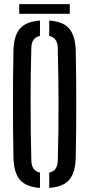

<svg xmlns="http://www.w3.org/2000/svg" viewBox="-20 -907 434 934"><path d="M174.5 7Q107 2.5 77 -32.2Q47 -67 45.5 -140Q40.5 -400 45.5 -660Q47 -733 77 -767.8Q107 -802.5 174.5 -807V-732.5Q134 -724.5 132.5 -674.5Q128.5 -542.5 128.8 -401.8Q129 -261 132.5 -125.5Q134 -75.5 174.5 -67.5ZM219.5 7V-67.5Q259.5 -75 261 -125.5Q265 -261 264.8 -401.8Q264.5 -542.5 261 -674.5Q259.5 -723.5 219.5 -732.5V-807Q287 -802.5 316.8 -767.8Q346.5 -733 348.5 -660Q353.5 -399.5 348.5 -140Q346.5 -67 316.8 -32.2Q287 2.5 219.5 7ZM73.5 -887H319.5V-840H73.5Z"/></svg>

Font: Big Shoulders Stencil Display SemiBold
Style: Regular
Weight: 600
Designer: Patric King
Foundry: XO Type Co
Version: Version 1.000